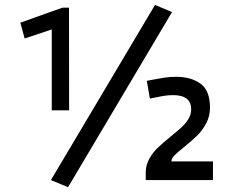

<svg xmlns="http://www.w3.org/2000/svg" viewBox="-20 -739 971 788"><path d="M189 0 616.2 -718.8 686 -689.5 259.3 29.3ZM192.4 -618.2 81.1 -581.1 63.5 -646 236.3 -707.5H263.2L263.7 -286.1H192.4ZM578.1 -29.8Q578.1 -61 592.5 -86.9Q606.9 -112.8 627.2 -132.3Q647.5 -151.9 681.2 -179.2Q709 -201.7 725.6 -217Q742.2 -232.4 753.4 -251Q764.6 -269.5 764.6 -290Q764.6 -348.6 690.4 -348.6Q670.4 -348.6 649.9 -345.2Q629.4 -341.8 605 -336.4L595.2 -334.5L582.5 -407.2Q585 -407.7 599.6 -410.6Q629.9 -416.5 653.6 -420.2Q677.2 -423.8 703.1 -423.8Q763.7 -423.8 802.7 -395.8Q841.8 -367.7 841.8 -297.4Q841.8 -261.7 825.9 -232.2Q810.1 -202.6 788.8 -182.1Q767.6 -161.6 734.9 -134.8Q707.5 -113.3 695.6 -100.8Q683.6 -88.4 683.6 -76.7H854V0H578.1Z"/></svg>

Font: Selawik
Style: Regular
Weight: 400
Designer: Aaron Bell
Foundry: Microsoft Corporation
Version: Version 1.01